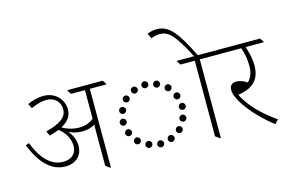

<svg xmlns="http://www.w3.org/2000/svg" viewBox="-108 -1136 2102 1400"><g transform="rotate(-15 943.0 -436.5)"><path d="M258 -88C335 -88 387 -136 387 -208C387 -251 373 -288 341 -326C371 -312 405 -303 441 -303C481 -303 512 -313 537 -328V-18L568 5H574V-589H698V-595L680 -622H414V-616L432 -589H537V-374C507 -348 469 -336 426 -336C382 -336 335 -350 301 -371C357 -401 381 -438 381 -486C381 -520 368 -554 346 -579C318 -610 278 -627 233 -627C193 -627 153 -617 111 -598L129 -563C172 -581 210 -593 246 -593C305 -593 348 -554 348 -496C348 -436 296 -399 187 -371L204 -335C232 -343 256 -351 276 -359C316 -328 352 -279 352 -218C352 -162 314 -125 250 -125C156 -125 89 -202 42 -322L16 -311C70 -180 144 -88 258 -88Z M969 -488C983 -488 995 -500 995 -514C995 -528 983 -540 969 -540C955 -540 943 -528 943 -514C943 -500 955 -488 969 -488ZM1053 -470C1067 -470 1079 -482 1079 -496C1079 -510 1067 -522 1053 -522C1039 -522 1027 -510 1027 -496C1027 -482 1039 -470 1053 -470ZM885 -470C899 -470 911 -482 911 -496C911 -510 899 -522 885 -522C871 -522 859 -510 859 -496C859 -482 871 -470 885 -470ZM1127 -423C1141 -423 1153 -435 1153 -449C1153 -463 1141 -475 1127 -475C1113 -475 1101 -463 1101 -449C1101 -435 1113 -423 1127 -423ZM811 -423C825 -423 837 -435 837 -449C837 -463 825 -475 811 -475C797 -475 785 -463 785 -449C785 -435 797 -423 811 -423ZM1174 -349C1188 -349 1200 -361 1200 -375C1200 -389 1188 -401 1174 -401C1160 -401 1148 -389 1148 -375C1148 -361 1160 -349 1174 -349ZM764 -349C778 -349 790 -361 790 -375C790 -389 778 -401 764 -401C750 -401 738 -389 738 -375C738 -361 750 -349 764 -349ZM1192 -265C1206 -265 1218 -277 1218 -291C1218 -305 1206 -317 1192 -317C1178 -317 1166 -305 1166 -291C1166 -277 1178 -265 1192 -265ZM746 -265C760 -265 772 -277 772 -291C772 -305 760 -317 746 -317C732 -317 720 -305 720 -291C720 -277 732 -265 746 -265ZM1174 -181C1188 -181 1200 -193 1200 -207C1200 -221 1188 -233 1174 -233C1160 -233 1148 -221 1148 -207C1148 -193 1160 -181 1174 -181ZM764 -181C778 -181 790 -193 790 -207C790 -221 778 -233 764 -233C750 -233 738 -221 738 -207C738 -193 750 -181 764 -181ZM1127 -107C1141 -107 1153 -119 1153 -133C1153 -147 1141 -159 1127 -159C1113 -159 1101 -147 1101 -133C1101 -119 1113 -107 1127 -107ZM811 -107C825 -107 837 -119 837 -133C837 -147 825 -159 811 -159C797 -159 785 -147 785 -133C785 -119 797 -107 811 -107ZM1053 -60C1067 -60 1079 -72 1079 -86C1079 -100 1067 -112 1053 -112C1039 -112 1027 -100 1027 -86C1027 -72 1039 -60 1053 -60ZM885 -60C899 -60 911 -72 911 -86C911 -100 899 -112 885 -112C871 -112 859 -100 859 -86C859 -72 871 -60 885 -60ZM969 -42C983 -42 995 -54 995 -68C995 -82 983 -94 969 -94C955 -94 943 -82 943 -68C943 -54 955 -42 969 -42Z M1398 5H1404V-589H1528V-595L1509 -622H1398C1304 -811 1249 -883 1156 -883C1128 -883 1104 -876 1084 -868L1104 -828C1124 -838 1150 -843 1169 -843C1220 -843 1253 -814 1291 -758C1316 -721 1342 -677 1369 -622H1240V-616L1258 -589H1366V-18Z M1814 10 1841 -19C1751 -82 1654 -169 1609 -267C1626 -269 1643 -273 1661 -279C1739 -301 1778 -359 1778 -440C1778 -490 1767 -540 1750 -589H1886V-595L1868 -622H1473V-616L1491 -589H1717C1733 -544 1741 -498 1741 -450C1741 -397 1725 -360 1699 -336C1671 -354 1643 -364 1618 -364C1586 -364 1567 -346 1567 -314C1567 -242 1668 -102 1814 10Z"/></g></svg>

Font: Noto Serif Devanagari ExtraLight
Style: Regular
Weight: 200
Designer: Universal Thirst, Indian Type Foundry and the Monotype Design Team
Foundry: Monotype Imaging Inc.
Version: Version 2.004